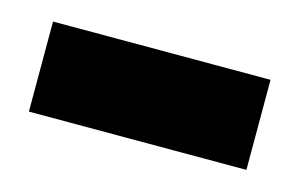

<svg xmlns="http://www.w3.org/2000/svg" viewBox="-35 -358 377 243"><g transform="rotate(15 154.0 -237.0)"><path d="M297 -178H12V-296H297Z"/></g></svg>

Font: Tajawal Black
Style: Regular
Weight: 900
Designer: Boutros Fonts
Foundry: Created by Boutros International 2017
Version: Version 1.700